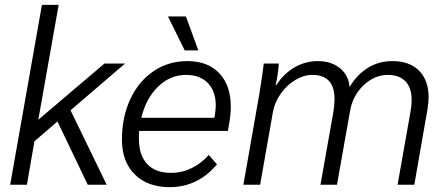

<svg xmlns="http://www.w3.org/2000/svg" viewBox="-20 -762 1840 792"><path d="M271 -307 420 0H342L217 -261L122 -179L91 0H22L153 -742H222L138 -268L411 -500H496Z M932 -322Q932 -291 926 -256L920 -222H554Q553 -212 553 -190Q553 -122 587 -85.5Q621 -49 685 -49Q730 -49 770.5 -68.5Q811 -88 841 -123L875 -84Q796 10 680 10Q589 10 536 -42.5Q483 -95 483 -186Q483 -279 517.5 -353Q552 -427 613.5 -468.5Q675 -510 753 -510Q837 -510 884.5 -460Q932 -410 932 -322ZM870 -326Q870 -386 837.5 -419.5Q805 -453 747 -453Q682 -453 632 -404.5Q582 -356 563 -276H864L866 -284Q870 -314 870 -326ZM673 -694H747L798 -554H742Z M1050 -376Q1066 -475 1068 -500H1130Q1127 -453 1117 -411H1120Q1149 -457 1194 -483.5Q1239 -510 1291 -510Q1346 -510 1382 -481Q1418 -452 1422 -403Q1453 -455 1498 -482.5Q1543 -510 1599 -510Q1669 -510 1708.5 -470.5Q1748 -431 1748 -360Q1748 -339 1743 -309L1689 0H1620L1674 -305Q1678 -326 1678 -349Q1678 -400 1652.5 -426.5Q1627 -453 1580 -453Q1525 -453 1480 -410.5Q1435 -368 1424 -304L1370 0H1302L1355 -299Q1360 -332 1360 -353Q1360 -453 1269 -453Q1233 -453 1198 -432Q1163 -411 1138 -375.5Q1113 -340 1106 -301L1053 0H984Z"/></svg>

Font: Sarabun Light
Style: Italic
Weight: 300
Italic angle: -10°
Designer: Suppakit Chalermlarp | Katatrad Co.,Ltd.
Foundry: Cadson Demak Co.,Ltd.
Version: Version 1.000; ttfautohint (v1.6)